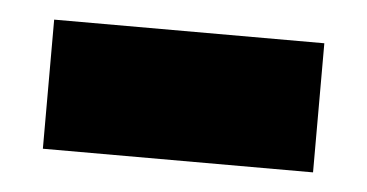

<svg xmlns="http://www.w3.org/2000/svg" viewBox="-28 -380 459 240"><g transform="rotate(5 201.5 -260.0)"><path d="M371 -179H32V-341H371Z"/></g></svg>

Font: Passion One
Style: Bold
Weight: 700
Designer: Alejandro Lo Celso
Foundry: Fontstage
Version: Version 1.002